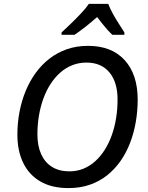

<svg xmlns="http://www.w3.org/2000/svg" viewBox="-20 -962 763 992"><path d="M333.5 9.8Q247.6 9.8 188.7 -24.4Q129.9 -58.6 99.9 -120.6Q69.8 -182.6 69.8 -266.6Q69.8 -326.2 80.6 -383.1Q91.3 -439.9 112.3 -491.2Q133.3 -542.5 164.3 -585.2Q195.3 -627.9 235.8 -659.2Q276.4 -690.4 325.9 -707.8Q375.5 -725.1 434.6 -725.1Q557.1 -725.1 624.3 -651.1Q691.4 -577.1 691.4 -447.3Q691.4 -388.7 681.6 -332Q671.9 -275.4 652.3 -224.4Q632.8 -173.3 603 -130.6Q573.2 -87.9 533.7 -56.4Q494.1 -24.9 444.3 -7.6Q394.5 9.8 333.5 9.8ZM338.4 -76.7Q377.4 -76.7 410.9 -90.3Q444.3 -104 471.9 -128.9Q499.5 -153.8 521 -187.7Q542.5 -221.7 557.4 -263.2Q572.3 -304.7 579.8 -351.3Q587.4 -397.9 587.4 -447.8Q587.4 -537.6 545.2 -588.1Q502.9 -638.7 426.8 -638.7Q387.7 -638.7 353.5 -625.2Q319.3 -611.8 291.3 -586.9Q263.2 -562 241.2 -528.1Q219.2 -494.1 204.1 -452.6Q189 -411.1 181.2 -364.5Q173.3 -317.9 173.3 -268.1Q173.3 -208 192.9 -165Q212.4 -122.1 249.3 -99.4Q286.1 -76.7 338.4 -76.7ZM297.9 -782.2 298.3 -794.4Q316.4 -811 343.8 -837.4Q371.1 -863.8 397.7 -891.8Q424.3 -919.9 439 -941.9H539.1Q548.8 -917 563.5 -890.4Q578.1 -863.8 594.2 -839.1Q610.4 -814.5 622.6 -794.4V-782.2H560.5Q548.3 -793.5 534.9 -808.3Q521.5 -823.2 508.1 -840.1Q494.6 -856.9 481.9 -874Q452.1 -847.7 422.4 -824.2Q392.6 -800.8 365.2 -782.2Z"/></svg>

Font: Open Sans Medium
Style: Italic
Weight: 500
Italic angle: -12°
Designer: Monotype Design Team
Foundry: Monotype Imaging Inc.
Version: Version 3.000